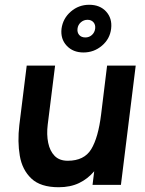

<svg xmlns="http://www.w3.org/2000/svg" viewBox="-20 -775 606 805"><path d="M238 -655Q244 -698 277 -726.5Q310 -755 354 -755Q399 -755 425 -726.5Q451 -698 446 -655Q441 -612 407.5 -583.5Q374 -555 330 -555Q286 -555 259.5 -583.5Q233 -612 238 -655ZM379 -655Q381 -671 372 -681.5Q363 -692 347 -692Q331 -692 319 -681.5Q307 -671 305 -655Q303 -639 312 -628.5Q321 -618 338 -618Q354 -618 365.5 -628.5Q377 -639 379 -655ZM180 -252Q175 -211 182 -176.5Q189 -142 209 -121.5Q229 -101 264 -101Q333 -101 362.5 -149.5Q392 -198 404 -296L429 -500H549L487 0H368L375 -57Q348 -25 311.5 -7.5Q275 10 226 10Q150 10 111.5 -26.5Q73 -63 63 -122Q53 -181 61 -250L92 -500H211Z"/></svg>

Font: Haskoy Bold
Style: Italic
Weight: 700
Designer: Ertekin Erdin
Foundry: Ertekin Erdin
Version: Version 2.000; ttfautohint (v1.8.4.7-5d5b)